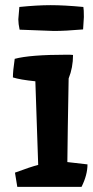

<svg xmlns="http://www.w3.org/2000/svg" viewBox="-20 -724 359 744"><path d="M239 -512Q258 -512 263 -511Q263 -462 246 -420Q242 -204 241 -96L319 -87Q319 -46 296 0H47L38 -55Q100 -78 128 -85L117 -409Q58 -415 30 -424Q30 -449 37 -496Q96 -512 239 -512ZM55 -697Q124 -704 176.5 -704Q229 -704 303 -697Q305 -688 305 -658L302 -610Q233 -604 189 -604L56 -609Q51 -632 51 -649Z"/></svg>

Font: Inika
Style: Bold
Weight: 700
Version: Version 1.001